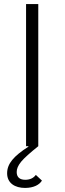

<svg xmlns="http://www.w3.org/2000/svg" viewBox="-20 -718 318 943"><path d="M186 169C174 189 146 205 103 205C54 205 15 182 15 133C15 86 47 49 120 2L119 0H108V-698H168V0C127 33 100 57 84 76C68 96 62 111 62 127C62 154 79 165 104 165C128 165 145 156 156 141L186 169Z"/></svg>

Font: Plexus Sans Light
Style: Regular
Weight: 300
Version: Version 2.001;PS 002.001;hotconv 1.0.70;makeotf.lib2.5.58329